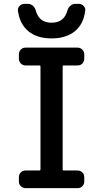

<svg xmlns="http://www.w3.org/2000/svg" viewBox="-20 -978 540 998"><path d="M73.2 -921.9Q71.3 -935.5 81.5 -946.8Q91.8 -958 106.4 -958H125Q139.6 -958 150.9 -948.2Q162.1 -938.5 166 -922.9Q183.6 -859.4 248.5 -859.9Q313.5 -860.4 330.1 -922.9Q334 -937.5 345.7 -947.8Q357.4 -958 371.1 -958H389.6Q404.3 -958 415 -946.8Q425.8 -935.5 422.9 -921.9Q414.1 -851.6 368.2 -814.9Q322.3 -778.3 248 -778.3Q173.8 -778.3 128.4 -814.9Q83 -851.6 73.2 -921.9ZM309.6 -637.7Q305.7 -637.7 305.7 -632.8V-96.7Q305.7 -91.8 309.6 -91.8H382.8Q397.5 -91.8 407.7 -82Q418 -72.3 418 -56.6V-35.2Q418 -20.5 408.2 -10.3Q398.4 0 382.8 0H113.3Q98.6 0 88.4 -9.8Q78.1 -19.5 78.1 -35.2V-56.6Q78.1 -71.3 87.9 -81.5Q97.7 -91.8 113.3 -91.8H185.5Q189.5 -91.8 190.4 -96.7V-632.8Q190.4 -637.7 185.5 -637.7H113.3Q98.6 -637.7 88.4 -647.9Q78.1 -658.2 78.1 -672.9V-695.3Q78.1 -710 87.9 -720.2Q97.7 -730.5 113.3 -730.5H382.8Q397.5 -730.5 407.7 -720.2Q418 -710 418 -695.3V-672.9Q418 -658.2 408.2 -647.9Q398.4 -637.7 382.8 -637.7Z"/></svg>

Font: Rounded-L Mgen+ 1m medium
Style: Regular
Weight: 500
Designer: [Source Han Sans]
Ryoko NISHIZUKA  (kana & ideographs); Paul D. Hunt (Latin, Greek & Cyrillic); Wenlong ZHANG  (bopomofo
Version: Version 1.059.20150602